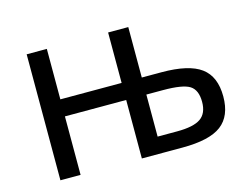

<svg xmlns="http://www.w3.org/2000/svg" viewBox="-77 -633 967 754"><g transform="rotate(-15 406.5 -256.0)"><path d="M414.1 0V-237.8H165V0H83V-512.2H165V-307.1H414.1V-512.2H496.1V-307.1H576.2Q687 -307.1 736.6 -270.5Q786.1 -233.9 786.1 -152.8Q786.1 -73.2 737.8 -36.6Q689.5 0 579.1 0ZM700.2 -153.8Q700.2 -202.1 672.1 -220Q644 -237.8 564 -237.8H496.1V-66.9H575.2Q642.1 -66.9 671.1 -86.9Q700.2 -106.9 700.2 -153.8Z"/></g></svg>

Font: Lorenzo Sans
Style: Regular
Weight: 400
Foundry: Intel Corporation
Version: Version 1.00; ttfautohint (v1.5)